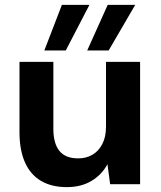

<svg xmlns="http://www.w3.org/2000/svg" viewBox="-20 -756 660 788"><path d="M254 12Q192 12 148.5 -13.5Q105 -39 82.5 -89.5Q60 -140 60 -213V-502H199V-227Q199 -168 223.5 -137Q248 -106 301 -106Q334 -106 359.5 -121Q385 -136 400 -165Q415 -194 415 -236V-502H555V0H432L421 -82Q398 -39 355.5 -13.5Q313 12 254 12ZM338 -549 422 -736H535L426 -549ZM162 -549 234 -736H347L250 -549Z"/></svg>

Font: DM Sans 16pt ExtraBold
Style: Regular
Weight: 800
Version: Version 4.004;gftools[0.9.30]